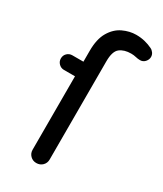

<svg xmlns="http://www.w3.org/2000/svg" viewBox="-188 -812 754 888"><g transform="rotate(30 188.5 -367.5)"><path d="M162 5Q143 5 130 -8Q117 -21 117 -40V-432H58Q42 -432 30.5 -443.5Q19 -455 19 -471Q19 -488 30.5 -499Q42 -510 58 -510H117V-568Q117 -631 139.5 -669Q162 -707 197 -723.5Q232 -740 267 -740Q292 -740 314 -734.5Q336 -729 354 -720Q363 -716 370 -706.5Q377 -697 377 -685Q377 -671 366.5 -659Q356 -647 340 -647Q328 -647 316 -650Q304 -653 290 -653Q253 -653 230.5 -635.5Q208 -618 208 -565V-40Q208 -21 195 -8Q182 5 162 5Z"/></g></svg>

Font: Varela Round
Style: Regular
Weight: 400
Designer: Joe Prince, Avraham Cornfeld
Foundry: Joe Prince, Avraham Cornfeld
Version: Version 3.010; ttfautohint (v1.8.4.7-5d5b)